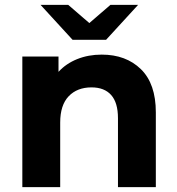

<svg xmlns="http://www.w3.org/2000/svg" viewBox="-20 -771 731 791"><path d="M622 -308V0H466V-284Q466 -348 438 -379.5Q410 -411 357 -411Q298 -411 263 -374.5Q228 -338 228 -266V0H72V-538H221V-475Q252 -509 298 -527.5Q344 -546 399 -546Q499 -546 560.5 -486Q622 -426 622 -308ZM549 -751 417 -607H279L147 -751H261L348 -676L435 -751Z"/></svg>

Font: Idrija
Style: Bold
Weight: 700
Designer: Julieta Ulanovsky
Foundry: Julieta Ulanovsky
Version: Version 7.200